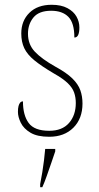

<svg xmlns="http://www.w3.org/2000/svg" viewBox="-20 -562 412 803"><path d="M186 10Q136 10 107.5 -7Q79 -24 67 -48.5Q55 -73 55 -94Q55 -109 57.5 -118.5Q60 -128 64.5 -133Q69 -138 76 -138Q76 -80 100 -47.5Q124 -15 186 -15Q240 -15 268.5 -47.5Q297 -80 297 -131Q297 -155 290 -175Q283 -195 263.5 -214Q244 -233 205 -255Q154 -285 124 -309.5Q94 -334 81.5 -360.5Q69 -387 69 -422Q69 -475 103 -508.5Q137 -542 196 -542Q236 -542 262 -528Q288 -514 300 -492.5Q312 -471 312 -447Q312 -427 307 -416Q302 -405 291 -405Q291 -466 266 -491.5Q241 -517 194 -517Q143 -517 120 -489Q97 -461 97 -421Q97 -376 126 -345.5Q155 -315 212 -283Q258 -258 282.5 -234Q307 -210 316 -184.5Q325 -159 325 -129Q325 -66 287 -28Q249 10 186 10ZM148 208Q153 183 157 158Q161 133 164 108.5Q167 84 169 61H211V71Q204 92 194.5 119.5Q185 147 175.5 174Q166 201 157 221H148Z"/></svg>

Font: Noto Serif Khmer SemiCondensed Thin
Style: Regular
Weight: 250
Width: 4
Designer: Danh Hong and the Monotype Design Team
Foundry: Monotype Imaging Inc.
Version: Version 2.004